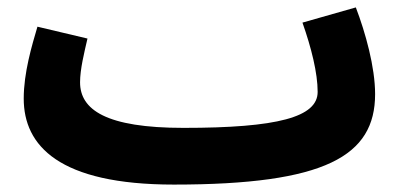

<svg xmlns="http://www.w3.org/2000/svg" viewBox="-20 -477 1084 518"><path d="M449 21C858 21 992 -56 992 -223C992 -296 966 -389 940 -457L796 -416C820 -348 837 -280 837 -229C837 -161 729 -132 475 -132C266 -132 196 -181 196 -255C196 -290 207 -334 216 -373L81 -405C66 -354 44 -281 44 -211C44 -84 139 21 449 21Z"/></svg>

Font: Noto Sans Arabic ExtBd
Style: Regular
Weight: 800
Designer: Monotype Design Team, Nadine Chahine, Nizar Qandah and Khaled Hosny
Foundry: Monotype Imaging Inc.
Version: Version 2.012